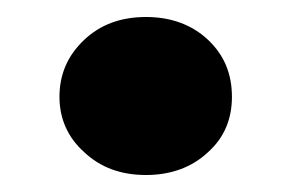

<svg xmlns="http://www.w3.org/2000/svg" viewBox="-20 -428 339 226"><path d="M152 -222C152 -222 152 -222 152 -222C181 -222 206 -231 225 -249C244 -266 253 -288 253 -314C253 -314 253 -314 253 -314C253 -341 244 -363 225 -381C206 -399 181 -408 152 -408C152 -408 152 -408 152 -408C122 -408 98 -399 79 -381C60 -363 50 -341 50 -314C50 -314 50 -314 50 -314C50 -288 60 -266 79 -249C98 -231 122 -222 152 -222Z"/></svg>

Font: Girnar Poppins
Style: Bold
Weight: 500
Designer: Ninad Kale (Devanagari), Jonny Pinhorn (Latin)
Foundry: Indian Type Foundry
Version: ""